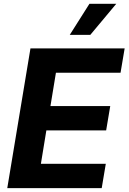

<svg xmlns="http://www.w3.org/2000/svg" viewBox="-20 -979 669 999"><path d="M17.8 0 138.5 -727.3H628.6L607.2 -600.5H271L242.5 -427.2H553.6L532.3 -300.4H221.2L192.8 -126.8H530.5L509.2 0ZM343 -797.6 445.3 -959.2H584.9L449.9 -797.6Z"/></svg>

Font: Inter UI
Style: Bold Italic
Weight: 700
Italic angle: 9.39999°
Designer: Rasmus Andersson
Foundry: rsms
Version: 3.2;8d6f07862